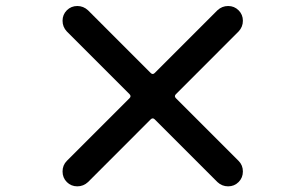

<svg xmlns="http://www.w3.org/2000/svg" viewBox="-20 -708 1040 655"><path d="M793.9 -159.2Q808.6 -144.5 808.6 -123Q808.6 -101.6 793.9 -86.9Q779.3 -72.3 758.3 -72.3Q737.3 -72.3 721.7 -86.9L507.8 -300.8Q501 -307.6 494.1 -300.8L280.3 -86.9Q264.6 -72.3 243.7 -72.3Q222.7 -72.3 208 -86.9Q193.4 -101.6 193.4 -123Q193.4 -144.5 208 -159.2L421.9 -373Q428.7 -379.9 421.9 -386.7L208 -600.6Q193.4 -616.2 193.4 -637.2Q193.4 -658.2 208 -672.9Q222.7 -687.5 243.7 -687.5Q264.6 -687.5 280.3 -672.9L494.1 -459Q501 -452.1 507.8 -459L721.7 -672.9Q737.3 -687.5 758.3 -687.5Q779.3 -687.5 793.9 -672.9Q808.6 -658.2 808.6 -637.2Q808.6 -616.2 793.9 -600.6L580.1 -386.7Q573.2 -379.9 580.1 -373Z"/></svg>

Font: Gen Jyuu GothicX Bold
Style: Bold
Weight: 700
Designer: Ryoko NISHIZUKA (kana &amp; ideographs); Paul D. Hunt (Latin, Greek &amp; Cyrillic); Wenlong ZHANG (bopomofo); Sandoll C
Version: Version 1.058.20140828